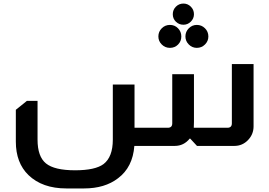

<svg xmlns="http://www.w3.org/2000/svg" viewBox="-20 -820 1514 1079"><path d="M1011 -800Q1035 -800 1052.5 -782.5Q1070 -765 1070 -740Q1070 -716 1052.5 -698.5Q1035 -681 1011 -681Q986 -681 968.5 -698Q951 -715 951 -740Q951 -765 968.5 -782.5Q986 -800 1011 -800ZM935 -680Q962 -680 980.5 -661Q999 -642 999 -615Q999 -588 980.5 -569.5Q962 -551 935 -551Q908 -551 889 -570Q870 -589 870 -615Q870 -642 889 -661Q908 -680 935 -680ZM1086 -680Q1113 -680 1132 -661Q1151 -642 1151 -615Q1151 -589 1132 -570Q1113 -551 1086 -551Q1060 -551 1041 -570Q1022 -589 1022 -615Q1022 -642 1041 -661Q1060 -680 1086 -680ZM1405 -460V-110Q1405 -65 1373.5 -32.5Q1342 0 1297 0H1087L1049 -41H1046Q1013 0 962 0H735Q726 120 643 182Q569 239 452 239H353Q218 239 140 164Q69 95 69 -24V-203L131 -253H191V-35Q191 60 238.5 98.5Q286 137 402 137Q515 137 562 102Q614 62 614 -35V-345H736V-102H923Q948 -102 948 -127V-403H1070V-135Q1070 -113 1069 -102H1258Q1283 -102 1283 -127V-460Z"/></svg>

Font: Almarai Bold
Style: Regular
Weight: 700
Designer: Boutros International 2019
Foundry: Created by Boutros International 2019
Version: Version 1.10